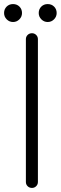

<svg xmlns="http://www.w3.org/2000/svg" viewBox="-21 -922 298 942"><path d="M165 -29Q165 -17 156.5 -8.5Q148 0 136 0Q123 0 114.5 -8.5Q106 -17 106 -29V-730Q106 -742 114.5 -750.5Q123 -759 136 -759Q148 -759 156.5 -750.5Q165 -742 165 -730ZM257 -858Q257 -840 244 -827Q231 -814 213 -814Q195 -814 182 -827Q169 -840 169 -858Q169 -877 181.5 -889.5Q194 -902 213 -902Q232 -902 244.5 -889.5Q257 -877 257 -858ZM87 -858Q87 -840 74 -827Q61 -814 43 -814Q25 -814 12 -827Q-1 -840 -1 -858Q-1 -877 11.5 -889.5Q24 -902 43 -902Q62 -902 74.5 -889.5Q87 -877 87 -858Z"/></svg>

Font: Hanken Light
Style: Light
Weight: 300
Designer: Alfredo Marco Pradil
Foundry: Hanken Design Co.
Version: Version 2.06 2014